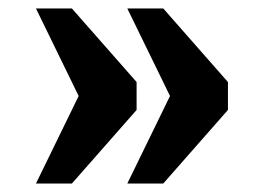

<svg xmlns="http://www.w3.org/2000/svg" viewBox="-20 -497 623 454"><path d="M281 -63 382 -270 281 -477H366L519 -303V-237L366 -63ZM65 -63 166 -270 65 -477H150L303 -303V-237L150 -63Z"/></svg>

Font: Noto Serif Hebrew Black
Style: Regular
Weight: 900
Version: Version 2.003